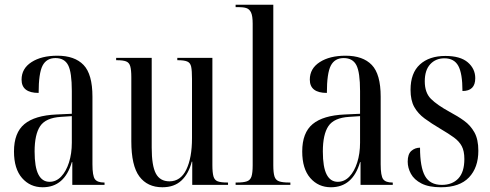

<svg xmlns="http://www.w3.org/2000/svg" viewBox="-20 -780 2069 810"><path d="M160 10Q107 10 73 -29Q39 -68 39 -141Q39 -220 83 -256.5Q127 -293 218 -297L283 -300V-396Q283 -475 267.5 -505Q252 -535 214 -535Q176 -535 159.5 -503Q143 -471 143 -388Q71 -388 71 -444Q71 -491 113 -518Q155 -545 222 -545Q295 -545 332.5 -506Q370 -467 370 -372V-87Q370 -38 380.5 -24Q391 -10 419 -10H421V0H285V-96H283Q252 10 160 10ZM189 -13Q217 -13 238 -35Q259 -57 271 -94.5Q283 -132 283 -178V-290L237 -287Q173 -283 149.5 -248Q126 -213 126 -141Q126 -75 142 -44Q158 -13 189 -13Z M665 10Q602 10 568 -35.5Q534 -81 534 -184V-454Q534 -485 529.5 -500.5Q525 -516 512 -521Q499 -526 473 -526H470V-536H620V-157Q620 -81 637.5 -48Q655 -15 695 -15Q742 -15 766 -64.5Q790 -114 790 -197V-447Q790 -482 786.5 -498.5Q783 -515 770 -520.5Q757 -526 730 -526H728V-536H876V-84Q876 -52 880.5 -36Q885 -20 898.5 -15Q912 -10 939 -10H942V0H791V-98H789Q776 -47 745.5 -18.5Q715 10 665 10Z M974 0V-10H980Q1007 -10 1021.5 -15Q1036 -20 1041 -35.5Q1046 -51 1046 -83V-680Q1046 -713 1039 -727.5Q1032 -742 1019 -746Q1006 -750 986 -750H974V-760H1133V-83Q1133 -51 1138 -35.5Q1143 -20 1157.5 -15Q1172 -10 1199 -10H1205V0Z M1376 10Q1323 10 1289 -29Q1255 -68 1255 -141Q1255 -220 1299 -256.5Q1343 -293 1434 -297L1499 -300V-396Q1499 -475 1483.5 -505Q1468 -535 1430 -535Q1392 -535 1375.5 -503Q1359 -471 1359 -388Q1287 -388 1287 -444Q1287 -491 1329 -518Q1371 -545 1438 -545Q1511 -545 1548.5 -506Q1586 -467 1586 -372V-87Q1586 -38 1596.5 -24Q1607 -10 1635 -10H1637V0H1501V-96H1499Q1468 10 1376 10ZM1405 -13Q1433 -13 1454 -35Q1475 -57 1487 -94.5Q1499 -132 1499 -178V-290L1453 -287Q1389 -283 1365.5 -248Q1342 -213 1342 -141Q1342 -75 1358 -44Q1374 -13 1405 -13Z M1840 10Q1789 10 1758 -6Q1727 -22 1713.5 -47Q1700 -72 1700 -98Q1700 -130 1715.5 -143.5Q1731 -157 1752 -157Q1752 -75 1773 -37.5Q1794 0 1844 0Q1888 0 1913.5 -27Q1939 -54 1939 -109Q1939 -143 1928 -163.5Q1917 -184 1895 -200Q1873 -216 1839 -236Q1800 -259 1771.5 -280Q1743 -301 1727.5 -329Q1712 -357 1712 -401Q1712 -472 1751.5 -508Q1791 -544 1859 -544Q1922 -544 1953.5 -517Q1985 -490 1985 -450Q1985 -396 1931 -396Q1931 -470 1913.5 -502Q1896 -534 1855 -534Q1818 -534 1795 -509Q1772 -484 1772 -437Q1772 -389 1798 -363Q1824 -337 1877 -308Q1911 -290 1938 -270.5Q1965 -251 1981.5 -221.5Q1998 -192 1998 -144Q1998 -73 1958.5 -31.5Q1919 10 1840 10Z"/></svg>

Font: Noto Serif Display ExtraCondensed
Style: Regular
Weight: 400
Width: 2
Designer: Monotype Design Team
Foundry: Monotype Imaging Inc.
Version: Version 2.009